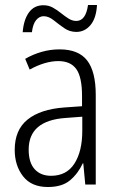

<svg xmlns="http://www.w3.org/2000/svg" viewBox="-20 -740 475 770"><path d="M219 -542Q295 -542 329.5 -497.5Q364 -453 364 -359V0H322L314 -85H312Q293 -44 261 -17Q229 10 172 10Q106 10 72.5 -33Q39 -76 39 -139Q39 -219 90.5 -260.5Q142 -302 238 -309L309 -314V-355Q309 -431 286 -463Q263 -495 214 -495Q161 -495 99 -461L81 -504Q112 -522 147 -532Q182 -542 219 -542ZM244 -267Q95 -257 95 -140Q95 -88 119 -61.5Q143 -35 185 -35Q247 -35 278.5 -84Q310 -133 310 -216V-272ZM71 -611Q75 -661 96 -690Q117 -719 154 -719Q175 -719 192 -709.5Q209 -700 224.5 -687.5Q240 -675 255 -665.5Q270 -656 286 -656Q324 -656 333 -720H369Q366 -667 343 -639.5Q320 -612 286 -612Q259 -612 237 -627.5Q215 -643 195 -659Q175 -675 155 -675Q138 -675 125 -659.5Q112 -644 108 -611Z"/></svg>

Font: Noto Sans Lao Condensed Light
Style: Regular
Weight: 300
Width: 3
Designer: Monotype Design Team
Foundry: Monotype Imaging Inc.
Version: Version 2.003; ttfautohint (v1.8.4.7-5d5b)